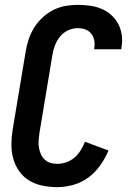

<svg xmlns="http://www.w3.org/2000/svg" viewBox="-20 -763 540 791"><path d="M216 8Q185 8 155.5 2Q126 -4 101.5 -18.5Q77 -33 60 -56.5Q43 -80 35 -108Q27 -136 27 -166.5Q27 -197 32 -228L86 -552Q90 -577 98.5 -602Q107 -627 121 -649.5Q135 -672 155.5 -691Q176 -710 200 -722Q224 -734 249.5 -738.5Q275 -743 300 -743Q326 -743 351 -739.5Q376 -736 398.5 -726.5Q421 -717 439 -700.5Q457 -684 468 -662.5Q479 -641 482 -616Q485 -591 480 -565Q480 -564 480 -562.5Q480 -561 479 -560H368Q368 -560 368 -561Q368 -562 368 -562Q371 -579 368.5 -595Q366 -611 356.5 -623.5Q347 -636 332 -641.5Q317 -647 300 -647Q280 -647 260.5 -638Q241 -629 227.5 -612.5Q214 -596 206.5 -576Q199 -556 196 -537L142 -212Q140 -197 139 -182.5Q138 -168 140.5 -154Q143 -140 148.5 -127.5Q154 -115 164 -105.5Q174 -96 187.5 -92Q201 -88 216 -88Q234 -88 253 -94.5Q272 -101 287 -114Q302 -127 312.5 -144Q323 -161 330 -179L427 -143Q414 -112 393.5 -82.5Q373 -53 344.5 -32Q316 -11 282.5 -1.5Q249 8 216 8Z"/></svg>

Font: Iosevka SS04
Style: Bold Italic
Weight: 700
Italic angle: -9°
Monospace: yes
Designer: Belleve Invis
Foundry: Belleve Invis
Version: Version 19.0.0; ttfautohint (v1.8.4)